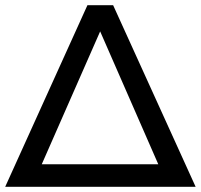

<svg xmlns="http://www.w3.org/2000/svg" viewBox="-21 -720 774 740"><path d="M733 0H-1L316 -700H415ZM140 -87H589L365 -599Z"/></svg>

Font: Montserrat Alternates Medium
Style: Regular
Weight: 500
Designer: Julieta Ulanovsky
Foundry: Julieta Ulanovsky
Version: Version 7.200